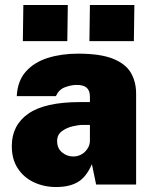

<svg xmlns="http://www.w3.org/2000/svg" viewBox="-20 -743 622 773"><path d="M206 10Q157.5 10 116.8 -9Q76 -28 51.8 -64.8Q27.5 -101.5 27.5 -155Q27.5 -239 94.2 -285.5Q161 -332 302 -332H342V-354Q342 -379 328.2 -390.5Q314.5 -402 285 -401Q265 -400.5 241 -391.5Q217 -382.5 205 -356H47.5Q50.5 -417 84 -454.8Q117.5 -492.5 172.5 -509.8Q227.5 -527 294 -527Q384 -527 435 -506.5Q486 -486 507 -449.8Q528 -413.5 528 -366V0H367L350 -82Q327 -29.5 293 -9.8Q259 10 206 10ZM274.5 -113Q288.5 -113 300.8 -118Q313 -123 322 -131.8Q331 -140.5 336.2 -151.5Q341.5 -162.5 342 -175V-240H311Q295.5 -240 271.5 -234.2Q247.5 -228.5 228.8 -214.5Q210 -200.5 210 -175Q210 -146 229.8 -129.5Q249.5 -113 274.5 -113ZM340 -577.5 342 -723H521L519 -577.5ZM72 -577.5 74 -723H253L251 -577.5Z"/></svg>

Font: Public Sans Black
Style: Regular
Weight: 900
Designer: The Public Sans Project Authors: Dan O. Williams and USWDS (Libre Franklin designed by Pablo Impallari and Rodrigo Fuenz
Version: Version 1.007